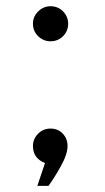

<svg xmlns="http://www.w3.org/2000/svg" viewBox="-20 -528 340 623"><path d="M144 -394Q121.1 -394 104 -410.4Q86.9 -426.8 86.9 -451.2Q86.9 -474.1 104 -491Q121.1 -507.8 144 -507.8Q168 -507.8 184.6 -491Q201.2 -474.1 201.2 -451.2Q201.2 -427.2 184.6 -410.6Q168 -394 144 -394ZM126 1Q86.9 -14.2 86.9 -54.2Q86.9 -77.1 103.5 -94Q120.1 -110.8 144 -110.8Q168 -110.8 183.6 -94.5Q199.2 -78.1 199.2 -54.2Q199.2 -27.3 176.5 12.9Q153.8 53.2 137.2 75.2H101.1Z"/></svg>

Font: Oakes Grotesk
Style: Regular
Weight: 400
Designer: Samuel Oakes
Foundry: Samuel Oakes
Version: Version 1.0 | wf-rip DC20170320